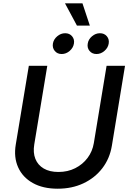

<svg xmlns="http://www.w3.org/2000/svg" viewBox="-20 -1123 774 1154"><path d="M326.7 11.2Q237.8 11.2 176.8 -23.2Q115.7 -57.6 88.9 -117.7Q62 -177.7 74.7 -253.9L153.3 -727.5H264.2L186 -255.4Q177.7 -205.6 192.6 -168.2Q207.5 -130.9 242.9 -110.1Q278.3 -89.4 331.1 -89.4Q387.2 -89.4 432.1 -112.1Q477.1 -134.8 506.3 -173.8Q535.6 -212.9 543.9 -262.7L620.6 -727.5H731.4L652.3 -246.6Q639.6 -169.9 595 -111.8Q550.3 -53.7 481.4 -21.2Q412.6 11.2 326.7 11.2ZM560.1 -798.3Q533.7 -798.3 518.3 -816.7Q502.9 -835 507.3 -860.8Q511.2 -886.7 533 -905Q554.7 -923.3 580.6 -923.3Q606.9 -923.3 622.3 -905Q637.7 -886.7 633.3 -860.8Q628.9 -835 607.4 -816.7Q585.9 -798.3 560.1 -798.3ZM350.6 -798.3Q324.7 -798.3 309.3 -816.7Q293.9 -835 297.9 -860.8Q302.2 -886.7 324 -905Q345.7 -923.3 371.6 -923.3Q397.9 -923.3 413.3 -905Q428.7 -886.7 424.3 -860.8Q419.9 -835 398.4 -816.7Q377 -798.3 350.6 -798.3ZM442.4 -969.2 370.6 -1103H475.6L520 -969.2Z"/></svg>

Font: Inter 17pt Medium
Style: Italic
Weight: 500
Italic angle: -9.3988°
Version: Version 4.001;git-66647c0bb